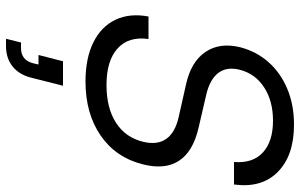

<svg xmlns="http://www.w3.org/2000/svg" viewBox="-200 -525 1000 640"><g transform="rotate(90 300.0 -205.0)"><path d="M251.7 10Q174.2 10 121.3 -16.2Q68.3 -42.5 45.8 -90Q23.3 -137.5 35 -200H110Q100.8 -133.3 141.7 -96.7Q182.5 -60 263.3 -60Q340 -60 389.2 -91.7Q438.3 -123.3 452.5 -181.7Q464.2 -229.2 442.9 -259.2Q421.7 -289.2 369.2 -300.8L261.7 -325Q185.8 -341.7 153.3 -389.6Q120.8 -437.5 137.5 -505.8Q151.7 -560 187.1 -600Q222.5 -640 275.8 -662.5Q329.2 -685 395.8 -685Q498.3 -685 552.9 -631.2Q607.5 -577.5 595 -485H520Q525 -547.5 488.3 -581.2Q451.7 -615 382.5 -615Q316.7 -615 271.2 -585.4Q225.8 -555.8 212.5 -504.2Q201.7 -460.8 223.3 -432.5Q245 -404.2 295.8 -392.5L406.7 -366.7Q485.8 -348.3 516.2 -301.2Q546.7 -254.2 527.5 -180Q505 -90.8 431.7 -40.4Q358.3 10 251.7 10ZM109.2 275 121.7 225H140.8Q160 225 172.9 215Q185.8 205 190.8 185L195 166.7H163.3L184.2 85H265.8L239.2 190Q229.2 230.8 201.7 252.9Q174.2 275 133.3 275Z"/></g></svg>

Font: Funnel Sans Light
Style: Italic
Weight: 300
Italic angle: -14.036°
Designer: NORD ID, Kristian Moeller
Foundry: Dicotype
Version: Version 1.000